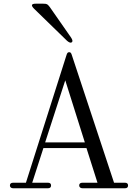

<svg xmlns="http://www.w3.org/2000/svg" viewBox="-20 -1010 740 1030"><path d="M211.9 -990.2Q227.1 -990.2 232.7 -987.1Q238.3 -983.9 247.1 -972.2L360.8 -809.1Q374 -789.6 365.2 -783.2Q356.9 -776.4 339.8 -791L163.1 -962.9Q135.7 -990.2 171.9 -990.2ZM33.2 -15.1Q33.2 -29.8 50.8 -29.8H119.1L335.9 -711.9Q338.9 -722.2 342 -726.1Q345.2 -730 351.1 -730Q356.9 -730 360.1 -726.1Q363.3 -722.2 366.2 -711.9L591.8 -29.8H649.9Q667 -29.8 667 -15.1Q667 0 649.9 0H422.9Q414.6 0 409.7 -4.2Q404.8 -8.3 404.8 -15.1Q404.8 -29.8 422.9 -29.8H502.9L443.8 -215.8H212.9L152.8 -29.8H236.8Q253.9 -29.8 253.9 -15.1Q253.9 0 236.8 0H50.8Q42.5 0 37.8 -4.2Q33.2 -8.3 33.2 -15.1ZM222.2 -246.1H435.1L330.1 -579.1Z"/></svg>

Font: Director Light
Style: Regular
Weight: 100
Designer: Ange Degheest & May Jolivet & Justine Herbel
Foundry: Velvetyne Type Foundry
Version: Version 1.000;FEAKit 1.0